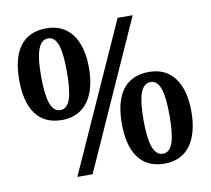

<svg xmlns="http://www.w3.org/2000/svg" viewBox="-80 -815 1006 916"><g transform="rotate(-10 422.5 -357.0)"><path d="M200 -280C313 -280 369 -369 369 -503C369 -637 313 -724 201 -724C81 -724 31 -637 31 -503C31 -369 81 -280 200 -280ZM224 0H298L618 -714H545ZM200 -328C154 -328 137 -392 137 -503C137 -612 154 -675 201 -675C247 -675 262 -612 262 -503C262 -392 247 -328 200 -328ZM646 10C759 10 814 -79 814 -213C814 -347 759 -434 647 -434C527 -434 477 -347 477 -213C477 -79 527 10 646 10ZM646 -38C599 -38 582 -102 582 -213C582 -322 599 -385 646 -385C693 -385 708 -322 708 -213C708 -102 693 -38 646 -38Z"/></g></svg>

Font: Noto Serif Myanmar SemiCondensed
Style: Bold
Weight: 700
Width: 4
Designer: Ben Mitchell and the Monotype Design Team
Foundry: Monotype Imaging Inc.
Version: Version 2.106